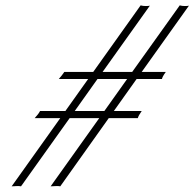

<svg xmlns="http://www.w3.org/2000/svg" viewBox="-20 -690 709 700"><path d="M360.4 -285.2 443.4 -401.9H335.4L252.4 -285.2ZM164.6 -10.7 341.8 -259.3H233.9L56.6 -10.7Q51.8 -11.7 43.9 -11.7Q36.1 -11.7 22.5 -10.7L199.7 -259.3H106.4L117.7 -272.5Q122.1 -277.8 126 -285.2H218.3L301.3 -401.9H194.3L205.6 -415.5Q210 -420.9 214.4 -427.7H319.8L492.7 -670.4Q501 -668 511.7 -668Q522.5 -668 526.4 -669.4L354 -427.7H461.9L635.3 -670.4Q643.6 -668 654.3 -668Q665 -668 668.9 -669.4L496.6 -427.7H584.5Q572.3 -411.1 570.3 -401.9H478L395 -285.2H496.6Q484.9 -268.6 482.4 -259.3H376.5L199.7 -10.7Q194.8 -11.7 187 -11.7Q179.2 -11.7 164.6 -10.7Z"/></svg>

Font: PinyonScript
Style: Regular
Weight: 400
Designer: Nicole Fally
Foundry: Nicole Fally
Version: Version 1.005